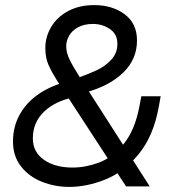

<svg xmlns="http://www.w3.org/2000/svg" viewBox="-20 -732 689 754"><path d="M205 -414Q183 -449 170.5 -477Q158 -505 158 -543Q158 -588 181.5 -627Q205 -666 248.5 -689Q292 -712 350 -712Q421 -712 469.5 -676Q518 -640 518 -573Q518 -499 463.5 -446.5Q409 -394 316 -369L277 -423Q327 -441 359.5 -456Q392 -471 416.5 -497Q441 -523 441 -560Q441 -598 411.5 -618Q382 -638 345 -638Q310 -638 286 -624.5Q262 -611 251 -591Q240 -571 240 -551Q240 -525 253.5 -497.5Q267 -470 297 -423L568 0H475L211 -405ZM31 -176Q31 -233 56 -279.5Q81 -326 126 -358.5Q171 -391 230 -408L270 -350Q196 -335 152.5 -293Q109 -251 109 -188Q109 -135 152.5 -104.5Q196 -74 265 -74Q316 -74 368.5 -93.5Q421 -113 465 -166Q509 -219 527 -312L535 -354H611L603 -310Q582 -196 524 -126Q466 -56 393.5 -27Q321 2 252 2Q196 2 145 -18Q94 -38 62.5 -78.5Q31 -119 31 -176Z"/></svg>

Font: Fixel Italic Variable 20240409 Display Thin
Style: Italic
Weight: 100
Italic angle: -10°
Designer: AlfaBravo + MacPaw
Foundry: Kyrylo Tkachov, Marchela Mozhyna, Serhii Makarenko, Maria Weinstein, Zakhar Kryvoshyya
Version: Version 1.211;Glyphs 3.2 (3225)